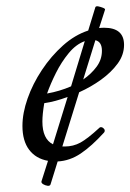

<svg xmlns="http://www.w3.org/2000/svg" viewBox="-20 -505 418 616"><path d="M142 87Q140 92 132.5 91Q125 90 118.5 86Q112 82 113 77L134 11Q95 4 73.5 -24.5Q52 -53 52 -101Q52 -142 68.5 -189Q85 -236 114.5 -280.5Q144 -325 182 -359Q220 -393 263 -407L286 -482Q288 -486 295.5 -484.5Q303 -483 310.5 -480Q318 -477 317 -474L298 -415Q306 -416 314 -416Q378 -416 378 -361Q378 -329 357.5 -301Q337 -273 304.5 -249.5Q272 -226 234 -209L180 -35Q184 -35 188 -35Q215 -35 238 -47.5Q261 -60 300 -96Q301 -97 305 -97Q308 -97 312 -93.5Q316 -90 316 -86Q316 -82 314 -80Q274 -36 239 -12.5Q204 11 165 13ZM307 -342Q307 -371 286 -376L247 -250Q273 -268 290 -291Q307 -314 307 -342ZM131 -205Q171 -212 208 -228L252 -373Q224 -363 200.5 -334.5Q177 -306 159.5 -271Q142 -236 131 -205ZM116 -115Q116 -59 150 -42L197 -194Q157 -179 122 -174Q119 -156 117.5 -141.5Q116 -127 116 -115Z"/></svg>

Font: Junicode SmExp
Style: Italic
Weight: 400
Width: 6
Italic angle: -11°
Designer: Peter S. Baker
Version: Version 2.205; ttfautohint (v1.8.4)